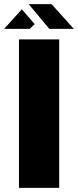

<svg xmlns="http://www.w3.org/2000/svg" viewBox="-47 -911 378 931"><path d="M45 -720H240V0H45ZM92 -891H203L311 -771H192ZM59 -866 121 -794 97 -771H-27Z"/></svg>

Font: Protest Guerrilla
Style: Regular
Weight: 400
Designer: Octavio Pardo
Foundry: Ashler Design
Version: Version 2.005; ttfautohint (v1.8.4.7-5d5b)